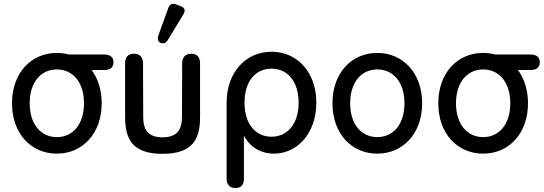

<svg xmlns="http://www.w3.org/2000/svg" viewBox="-20 -770 2764 976"><path d="M269 11C400 11 497 -92 497 -245C497 -313 478 -370 446 -414H510C541 -414 557 -428 557 -454C557 -479 540 -493 510 -493H330C311 -498 290 -501 269 -501C137 -501 41 -398 41 -245C41 -92 137 11 269 11ZM131 -245C131 -352 188 -417 269 -417C350 -417 407 -352 407 -245C407 -138 350 -73 269 -73C188 -73 131 -138 131 -245Z M806 12C961 12 997 -64 997 -175V-449C997 -480 981 -497 952 -497C923 -497 906 -479 906 -449L905 -175C905 -113 882 -72 806 -72C731 -72 708 -113 708 -175L707 -449C707 -479 690 -497 661 -497C632 -497 616 -480 616 -449V-175C616 -64 652 12 806 12ZM785 -590C779 -571 783 -557 797 -552C812 -546 824 -551 834 -568L912 -697C924 -715 920 -731 898 -739L876 -747C856 -755 842 -749 835 -728Z M1177 186C1205 186 1220 169 1220 138V-82C1244 -29 1301 11 1372 11C1492 11 1588 -93 1588 -248C1588 -402 1492 -507 1360 -507C1229 -507 1132 -402 1132 -248V138C1132 169 1149 186 1177 186ZM1223 -248C1223 -357 1279 -421 1360 -421C1441 -421 1498 -357 1498 -248C1498 -140 1441 -75 1360 -75C1279 -75 1223 -140 1223 -248Z M1898 11C2029 11 2126 -92 2126 -245C2126 -398 2029 -501 1898 -501C1766 -501 1670 -398 1670 -245C1670 -92 1766 11 1898 11ZM1760 -245C1760 -352 1817 -417 1898 -417C1979 -417 2036 -352 2036 -245C2036 -138 1979 -73 1898 -73C1817 -73 1760 -138 1760 -245Z M2436 11C2567 11 2664 -92 2664 -245C2664 -313 2645 -370 2613 -414H2677C2708 -414 2724 -428 2724 -454C2724 -479 2707 -493 2677 -493H2497C2478 -498 2457 -501 2436 -501C2304 -501 2208 -398 2208 -245C2208 -92 2304 11 2436 11ZM2298 -245C2298 -352 2355 -417 2436 -417C2517 -417 2574 -352 2574 -245C2574 -138 2517 -73 2436 -73C2355 -73 2298 -138 2298 -245Z"/></svg>

Font: 寒蝉半圆体
Style: Regular
Weight: 400
Designer: Yoshimichi Ohira & Warren
Foundry: ChillType
Version: Version 1.800;Glyphs 3.1.1 (3135)